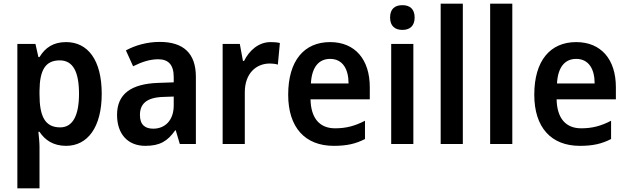

<svg xmlns="http://www.w3.org/2000/svg" viewBox="-20 -846 3398 1040"><path d="M338 -618C269 -618 225 -588 194 -537H188L172 -608H74V174H194V-51C194 -73 191 -103 188 -132H194C223 -88 268 -56 338 -56C454 -56 531 -156 531 -338C531 -522 455 -618 338 -618ZM304 -519C376 -519 408 -456 408 -338C408 -222 375 -156 306 -156C223 -156 194 -217 194 -335V-354C195 -467 226 -519 304 -519Z M845 -619C778 -619 713 -601 662 -573L701 -487C747 -510 791 -525 837 -525C892 -525 921 -495 921 -429V-400L837 -397C689 -392 614 -336 614 -224C614 -119 673 -56 767 -56C847 -56 888 -82 929 -140H932L954 -66H1041V-430C1041 -557 974 -619 845 -619ZM864 -321 921 -323V-275C921 -194 874 -149 810 -149C766 -149 738 -170 738 -223C738 -282 772 -318 864 -321Z M1446 -618C1380 -618 1330 -572 1302 -516H1296L1279 -608H1186V-66H1306V-346C1306 -447 1366 -502 1442 -502C1454 -502 1474 -500 1485 -496L1496 -613C1481 -617 1461 -618 1446 -618Z M1768 -618C1628 -618 1541 -518 1541 -333C1541 -155 1633 -56 1788 -56C1858 -56 1907 -67 1957 -93V-192C1903 -164 1856 -151 1795 -151C1711 -151 1664 -206 1662 -308H1983V-374C1983 -524 1903 -618 1768 -618ZM1768 -527C1836 -527 1868 -472 1868 -394H1664C1669 -484 1708 -527 1768 -527Z M2160 -818C2120 -818 2093 -799 2093 -751C2093 -704 2120 -684 2160 -684C2198 -684 2226 -704 2226 -751C2226 -798 2199 -818 2160 -818ZM2219 -608H2099V-66H2219Z M2487 -66V-826H2367V-66Z M2755 -66V-826H2635V-66Z M3101 -618C2961 -618 2874 -518 2874 -333C2874 -155 2966 -56 3121 -56C3191 -56 3240 -67 3290 -93V-192C3236 -164 3189 -151 3128 -151C3044 -151 2997 -206 2995 -308H3316V-374C3316 -524 3236 -618 3101 -618ZM3101 -527C3169 -527 3201 -472 3201 -394H2997C3002 -484 3041 -527 3101 -527Z"/></svg>

Font: Noto Sans Malayalam UI SemiCondensed SemiBold
Style: Regular
Weight: 600
Width: 4
Designer: Jelle Bosma - Monotype Design Team
Foundry: Monotype Imaging Inc.
Version: Version 2.104